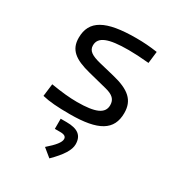

<svg xmlns="http://www.w3.org/2000/svg" viewBox="-188 -647 962 1040"><g transform="rotate(30 293.0 -127.0)"><path d="M252.9 9.8C430.2 9.8 505.9 -35.6 505.9 -143.1C505.9 -222.7 459 -263.2 351.6 -289.1L257.3 -312C200.2 -326.2 175.3 -342.8 175.3 -376C175.3 -428.7 229 -450.7 356.4 -450.7C392.6 -450.7 430.2 -448.7 483.4 -443.8L492.2 -517.6C445.3 -524.4 406.7 -527.3 359.4 -527.3C168.5 -527.3 87.9 -481.4 87.9 -373C87.9 -299.3 132.3 -263.7 233.9 -238.3L351.6 -208.5C397.5 -196.8 418.5 -177.7 418.5 -141.6C418.5 -89.4 368.7 -66.9 252.9 -66.9C206.5 -66.9 157.7 -71.8 89.8 -83L80.1 -4.9C124.5 5.9 175.8 9.8 252.9 9.8ZM276.9 272.5C335.4 214.8 362.3 171.4 362.3 135.7C362.3 80.6 329.6 55.7 259.3 55.7H222.7V119.1H255.9C282.2 119.1 293.9 126.5 293.9 142.6C293.9 162.6 272.5 189.9 225.6 230.5Z"/></g></svg>

Font: Cascadia Mono PL SemiLight
Style: Regular
Weight: 350
Monospace: yes
Designer: Aaron Bell
Foundry: Saja Typeworks
Version: Version 2404.023